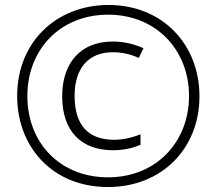

<svg xmlns="http://www.w3.org/2000/svg" viewBox="-20 -743 870 772"><path d="M414 9C630 9 782 -145 782 -356C782 -563 635 -723 416 -723C209 -723 49 -576 49 -357C49 -153 190 9 414 9ZM414 -30C223 -30 90 -167 90 -357C90 -544 222 -684 415 -684C607 -684 740 -543 740 -357C740 -174 610 -30 414 -30ZM434 -139C473 -139 511 -146 545 -161V-203C507 -188 472 -181 439 -181C336 -181 280 -238 280 -358C280 -468 335 -533 434 -533C470 -533 506 -525 538 -510L557 -549C520 -566 478 -576 433 -576C305 -576 230 -491 230 -356C230 -215 307 -139 434 -139Z"/></svg>

Font: Noto Sans Khmer UI ExtraCondensed Light
Style: Regular
Weight: 300
Width: 2
Designer: Danh Hong and the Monotype Design Team
Foundry: Monotype Imaging Inc.
Version: Version 2.002